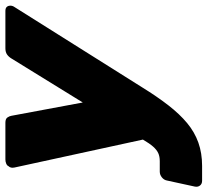

<svg xmlns="http://www.w3.org/2000/svg" viewBox="-60 -512 751 694"><g transform="rotate(-90 315.0 -164.5)"><path d="M9 191Q-2 191 -8 183.5Q-14 176 -12 165L10 64Q12 53 21.5 45.5Q31 38 42 38H80Q97 38 109 32.5Q121 27 132.5 14Q144 1 158 -23L451 -498Q457 -508 465.5 -514Q474 -520 488 -520H623Q633 -520 637.5 -515Q642 -510 642 -502Q642 -494 637 -487L347 -26Q313 29 281.5 69.5Q250 110 217.5 137Q185 164 147 177.5Q109 191 63 191ZM161 -9 57 -487Q54 -501 62 -509Q64 -514 71 -517Q78 -520 86 -520H219Q233 -520 238 -512.5Q243 -505 244 -498L310 -144Z"/></g></svg>

Font: Rubik ExtraBold
Style: Italic
Weight: 800
Italic angle: -12°
Designer: Hubert and Fischer
Foundry: Hubert and Fischer
Version: Version 2.300;gftools[0.9.30]